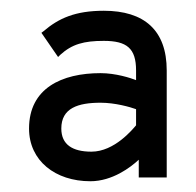

<svg xmlns="http://www.w3.org/2000/svg" viewBox="-20 -804 364 357"><path d="M61 -746 57 -743 88 -698 92 -702C114 -722 136 -728 173 -728C216 -728 233 -714 233 -673V-655C223 -659 195 -668 167 -668C95 -668 34 -640 34 -565C34 -505 83 -467 148 -467C189 -467 223 -493 238 -507V-474H290V-673C290 -748 248 -784 173 -784C120 -784 89 -770 61 -746ZM150 -522C115 -522 94 -535 94 -565C94 -603 125 -613 167 -613C194 -613 222 -605 233 -601V-571C227 -564 193 -522 150 -522Z"/></svg>

Font: Charger
Style: Bd
Weight: 400
Designer: Jasper
Foundry: Cannot Into Space Fonts
Version: Version 0.98